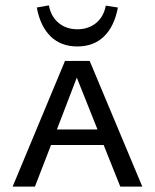

<svg xmlns="http://www.w3.org/2000/svg" viewBox="-20 -695 577 715"><path d="M117 -667 162 -675Q170 -633 198.5 -609.5Q227 -586 268 -586Q309 -586 337.5 -609Q366 -632 374 -674L419 -667Q406 -597 367.5 -559.5Q329 -522 268 -522Q207 -522 168.5 -559.5Q130 -597 117 -667ZM366 -155H170L110 0H27L222 -468H314L510 0H428ZM343 -213 266 -406 192 -213Z"/></svg>

Font: Ysabeau SC Medium
Style: Regular
Weight: 500
Designer: Christian Thalmann (Catharsis Fonts)
Version: Version 0.003